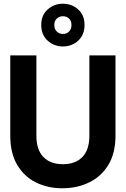

<svg xmlns="http://www.w3.org/2000/svg" viewBox="-20 -997 674 1029"><path d="M314 12Q236 12 173 -19Q110 -50 72.5 -113Q35 -176 35 -271V-700H175V-270Q175 -194 212.5 -155.5Q250 -117 317 -117Q384 -117 421.5 -155.5Q459 -194 459 -270V-700H599V-271Q599 -176 560.5 -113Q522 -50 457 -19Q392 12 314 12ZM317 -748Q270 -748 235.5 -779Q201 -810 201 -863Q201 -916 235.5 -946.5Q270 -977 317 -977Q365 -977 399 -946.5Q433 -916 433 -863Q433 -810 399 -779Q365 -748 317 -748ZM317 -815Q337 -815 350 -828Q363 -841 363 -863Q363 -885 350 -897.5Q337 -910 317 -910Q298 -910 284.5 -897.5Q271 -885 271 -863Q271 -841 284.5 -828Q298 -815 317 -815Z"/></svg>

Font: Host Grotesk Black
Style: Regular
Weight: 900
Designer: Doğukan Karapınar based on Poppins by Indian Type Foundry, Jonny Pinhorn
Foundry: Element Type
Version: Version 1.000; ttfautohint (v1.8.4.7-5d5b);gftools[0.9.33]